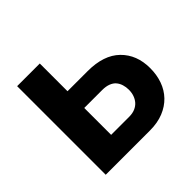

<svg xmlns="http://www.w3.org/2000/svg" viewBox="-136 -663 803 803"><g transform="rotate(-45 265.5 -262.0)"><path d="M61 0V-524H195V-360H314Q409 -360 458.5 -311.5Q508 -263 508 -184Q508 -144 496 -110.5Q484 -77 460.5 -52.5Q437 -28 402.5 -14Q368 0 323 0ZM195 -102H302Q322 -102 337 -108.5Q352 -115 361.5 -126Q371 -137 376 -151.5Q381 -166 381 -183Q381 -199 376.5 -213.5Q372 -228 363 -238.5Q354 -249 338.5 -255Q323 -261 301 -261H195Z"/></g></svg>

Font: Rising Sun
Style: Bold
Weight: 700
Designer: Matt McInerney, Pablo Impallari, Rodrigo Fuenzalida (Raleway font), Stephen Hutchings (Greek), Cristiano Sobral (main ch
Foundry: The Rising Sun Project Authors
Version: Version 4.327; ttfautohint (v1.8.4.7-5d5b-dirty)